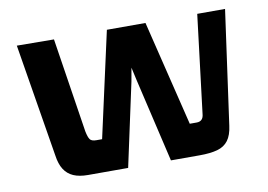

<svg xmlns="http://www.w3.org/2000/svg" viewBox="-57 -546 881 632"><g transform="rotate(-10 383.0 -230.0)"><path d="M190 0Q161 0 141.5 -8.5Q122 -17 110.5 -35Q99 -53 95 -82L33 -460L157 -459L206 -143Q210 -123 215.5 -115.5Q221 -108 237 -108H256L334 -460H463L549 -108H572Q583 -108 589 -114Q595 -120 596 -132L636 -460H729L676 -79Q672 -48 659 -30.5Q646 -13 622.5 -6.5Q599 0 563 0H467L402 -278L392 -323L384 -278L324 0Z"/></g></svg>

Font: Genos SemiBold
Style: Regular
Weight: 600
Designer: Robert E. Leuschke
Foundry: Robert E. Leuschke
Version: Version 1.010